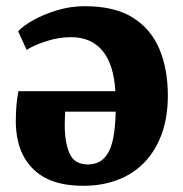

<svg xmlns="http://www.w3.org/2000/svg" viewBox="-20 -586 592 620"><path d="M248.5 14Q142.5 14 87.8 -39.5Q33 -93 31 -188.5Q31 -222.5 33.2 -247.5Q35.5 -272.5 39.5 -291.5H352.5Q350 -334 339.8 -366.8Q329.5 -399.5 311.5 -421.5Q293.5 -443.5 267.8 -454.8Q242 -466 208.5 -466Q169.5 -466 129 -452.8Q88.5 -439.5 66 -425L38.5 -485Q53.5 -501.5 86.2 -520.2Q119 -539 163 -552.5Q207 -566 254 -566Q350 -566 408.8 -529.2Q467.5 -492.5 494.8 -427.5Q522 -362.5 522 -277.5Q522 -208.5 502.5 -154.2Q483 -100 447.2 -62.5Q411.5 -25 361 -5.5Q310.5 14 248.5 14ZM263.5 -55Q282.5 -55 298.2 -62.2Q314 -69.5 326.2 -87.8Q338.5 -106 345.5 -139.5Q352.5 -173 353.5 -225.5H190.5Q190 -215 189.5 -204.5Q189 -194 189 -183.5Q189 -124.5 205 -89.8Q221 -55 263.5 -55Z"/></svg>

Font: Merriweather 20pt Black
Style: Regular
Weight: 900
Version: Version 2.100